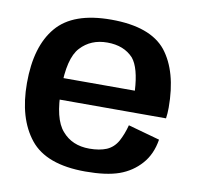

<svg xmlns="http://www.w3.org/2000/svg" viewBox="-71 -672 780 752"><g transform="rotate(10 319.0 -296.0)"><path d="M315 5V-86Q246 -86 206.5 -132.5Q166 -178 166 -297Q166 -420 207 -463.5Q247.5 -507.5 313 -507.5Q379.5 -507.5 417 -466.5Q446.5 -430.5 451.5 -340.5H152.5V-255H590.5Q593.5 -274.5 593.5 -298Q593.5 -441.5 531.5 -520.5Q468.5 -598.5 312.5 -598.5Q161.5 -598.5 96 -521Q30 -443.5 30 -297Q30 -156.5 95 -75.5Q159.5 5 315 5ZM315 -86V5Q398.5 5 449 -13Q499.5 -31 534 -70Q568.5 -108.5 578 -168L452 -203Q442.5 -166.5 427 -138Q411 -109.5 383 -97.5Q355 -86 315 -86Z"/></g></svg>

Font: Anybody Thin SemiBold
Style: Regular
Weight: 600
Version: Version 1.113;gftools[0.9.25]